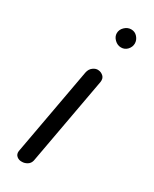

<svg xmlns="http://www.w3.org/2000/svg" viewBox="-200 -823 703 875"><g transform="rotate(30 151.5 -386.0)"><path d="M212 -494 128 -32Q124 -16 111 -8Q98 0 84 0Q68 1 56.5 -8.5Q45 -18 47 -35L131 -497Q135 -517 149.5 -527.5Q164 -538 178 -536Q192 -535 203.5 -524.5Q215 -514 212 -494ZM214 -677Q195 -677 180 -691.5Q165 -706 165 -724Q165 -743 180 -757.5Q195 -772 214 -772Q234 -772 247 -757Q260 -742 260 -724Q260 -706 247 -691.5Q234 -677 214 -677Z"/></g></svg>

Font: Edu QLD Beginner Medium
Style: Regular
Weight: 500
Designer: Tina and Corey Anderson
Foundry: Google for Education
Version: Version 1.003